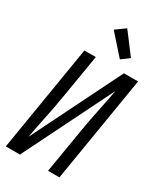

<svg xmlns="http://www.w3.org/2000/svg" viewBox="-239 -1066 978 1153"><g transform="rotate(30 250.5 -489.5)"><path d="M8 0 129 -735H208L159 -441Q146 -360 129 -279.5Q112 -199 97 -118L403 -735H501L380 0H301L350 -294Q363 -375 380 -455.5Q397 -536 412 -617L106 0ZM340 -795 219 -931 285 -979 394 -835Z"/></g></svg>

Font: Iosevka Curly Oblique
Style: Regular
Weight: 400
Italic angle: -9°
Monospace: yes
Designer: Belleve Invis
Foundry: Belleve Invis
Version: Version 11.1.0; ttfautohint (v1.8.3)